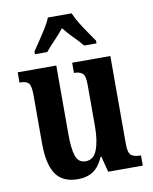

<svg xmlns="http://www.w3.org/2000/svg" viewBox="-86 -831 721 906"><g transform="rotate(-10 274.0 -378.0)"><path d="M214 10Q142 10 109 -37.5Q76 -85 76 -187V-417Q76 -461 65 -474Q54 -487 24 -487H21V-536H206V-207Q206 -136 218 -101.5Q230 -67 265 -67Q303 -67 319.5 -110Q336 -153 336 -223V-420Q336 -465 322 -476Q308 -487 285 -487H282V-536H465V-114Q465 -70 480.5 -59.5Q496 -49 519 -49H526V0H360L341 -75H337Q317 -29 287 -9.5Q257 10 214 10ZM116 -619Q129 -638 146.5 -664Q164 -690 181 -717Q198 -744 206 -766H320Q329 -744 345.5 -717Q362 -690 380 -664Q398 -638 411 -619V-606H352Q335 -627 308 -654Q281 -681 263 -705Q244 -681 218 -654Q192 -627 175 -606H116Z"/></g></svg>

Font: Noto Serif Armenian ExtraCondensed
Style: Bold
Weight: 700
Width: 2
Designer: Monotype Design Team
Foundry: Monotype Imaging Inc.
Version: Version 2.008; ttfautohint (v1.8.4.7-5d5b)